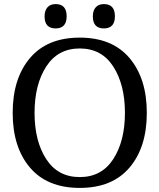

<svg xmlns="http://www.w3.org/2000/svg" viewBox="-20 -904 780 939"><path d="M613.5 -620Q698 -520 698 -352Q698 -184 613.5 -84.5Q529 15 370 15Q211 15 126.5 -84.5Q42 -184 42 -352Q42 -520 126.5 -620Q211 -720 370 -720Q529 -720 613.5 -620ZM206 -578.5Q149 -490 149 -352Q149 -214 206 -126Q263 -38 370 -38Q477 -38 534 -126Q591 -214 591 -352Q591 -490 534 -578.5Q477 -667 370 -667Q263 -667 206 -578.5ZM488 -884Q542 -884 542 -824.5Q542 -765 488 -765Q434 -765 434 -824Q434 -852 448 -868Q462 -884 488 -884ZM252 -884Q306 -884 306 -824.5Q306 -765 252 -765Q198 -765 198 -824Q198 -852 212 -868Q226 -884 252 -884Z"/></svg>

Font: Andada SC
Style: Regular
Weight: 400
Designer: Carolina Giovagnoli
Foundry: Carolina Giovagnoli
Version: Version 1.003